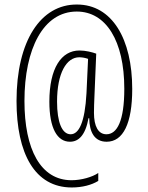

<svg xmlns="http://www.w3.org/2000/svg" viewBox="-20 -738 653 848"><path d="M564 -345C564 -566 475 -718 320 -718C160 -719 53 -558 53 -292C53 -59 134 90 297 90C343 90 385 79 414 61V26C388 44 339 58 296 58C159 58 88 -79 88 -292C88 -522 171 -687 319 -687C448 -687 529 -558 529 -346C529 -203 497 -145 450 -145C414 -145 395 -180 395 -240C395 -258 396 -290 397 -310L405 -501C389 -507 359 -515 331 -515C251 -515 198 -437 198 -289C198 -171 233 -112 289 -112C327 -112 357 -140 371 -216H374C375 -153 398 -112 451 -112C524 -112 564 -193 564 -345ZM232 -289C232 -416 274 -485 330 -485C344 -485 358 -482 369 -478L362 -327C355 -196 328 -145 292 -145C254 -145 232 -198 232 -289Z"/></svg>

Font: Noto Sans Armenian ExtraCondensed ExtraLight
Style: Regular
Weight: 200
Width: 2
Designer: Monotype Design Team
Foundry: Monotype Imaging Inc.
Version: Version 2.008